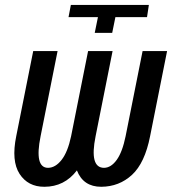

<svg xmlns="http://www.w3.org/2000/svg" viewBox="-20 -731 683 762"><path d="M393.1 -64.9Q420.9 -65.4 443.4 -96.7Q465.8 -127.9 478.5 -190.4L545.9 -528.3H643.1L575.7 -190.4Q554.7 -84 503.9 -37.1Q453.1 9.8 381.8 10.3Q310.5 10.3 285.2 -54.7Q235.8 10.3 155.8 10.3Q90.8 10.3 57.6 -41Q24.4 -92.3 44.4 -190.4L111.8 -528.3H208.5L141.1 -190.4Q115.7 -64.9 170.9 -64.9Q200.2 -65.4 224.6 -96.7Q249 -127.9 262.2 -190.4L329.6 -528.3H426.8L359.4 -190.4Q334 -64.9 393.1 -64.9ZM252 -663.1 261.2 -711.4H570.8L563.5 -663.1H438L425.3 -600.6H356L368.7 -663.1Z"/></svg>

Font: RobotoCondensed-Italic
Style: Italic
Weight: 400
Designer: Google
Version: Version 1.200311; 2013